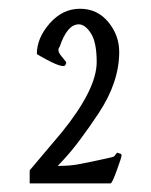

<svg xmlns="http://www.w3.org/2000/svg" viewBox="-20 -929 351 445"><path d="M48.8 -503.9V-534.2Q48.8 -534.2 123 -622.1Q204.1 -722.2 204.1 -785.2Q204.1 -831.1 190.7 -851.8Q177.2 -872.6 162.6 -872.6Q135.7 -872.6 118.2 -820.3Q111.3 -812.5 121.6 -799.8Q131.8 -787.1 133.1 -785.4Q134.3 -783.7 131.8 -778.8Q127.4 -768.1 75.2 -797.9L65.4 -803.7Q65.4 -840.8 95.2 -874.8Q125 -908.7 165.3 -908.7Q205.6 -908.7 231 -877.9Q256.3 -847.2 256.3 -808.6Q256.3 -738.8 209 -667.2Q161.6 -595.7 128.4 -560.1L113.8 -544.4Q144 -544.4 166.5 -549.1Q189 -553.7 194.3 -554.7Q199.7 -555.7 217.8 -559.8Q235.8 -564 239.5 -564.7Q243.2 -565.4 244.9 -567.1Q246.6 -568.8 248.3 -571.3Q250 -573.7 251.5 -575.2Q253.9 -574.2 255.9 -573.7Q257.8 -573.2 259.8 -572.5Q261.7 -571.8 261.7 -568.1Q261.7 -564.5 250.7 -534.2Q239.7 -503.9 236.3 -503.9Z"/></svg>

Font: Della Respira
Style: Regular
Weight: 500
Version: Version 0.201